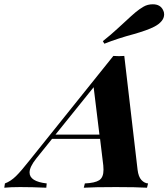

<svg xmlns="http://www.w3.org/2000/svg" viewBox="-111 -876 786 896"><path d="M580 -20 575 0Q524 -3 430 -3Q328 -3 280 0L285 -20Q332 -22 352 -35Q372 -48 372 -84Q372 -97 371 -104L356 -228H132L58 -136Q27 -97 27 -71Q27 -29 107 -20L105 0Q39 -3 -17 -3Q-61 -3 -91 0L-88 -20Q-61 -30 -36.5 -54Q-12 -78 28 -129L418 -615L444 -614L469 -615L531 -84Q535 -51 549 -36Q563 -21 580 -20ZM353 -248 326 -469 148 -248ZM474 -776Q505 -805 522.5 -819.5Q540 -834 559 -845Q578 -856 602 -856Q637 -856 650 -829Q655 -820 655 -809Q655 -792 643 -777.5Q631 -763 610 -752Q593 -743 567.5 -734Q542 -725 514 -717Q439 -697 376 -672L369 -684Q408 -715 438 -743Q468 -771 474 -776Z"/></svg>

Font: Playfair Display SC
Style: Bold Italic
Weight: 700
Italic angle: -14°
Designer: Claus Eggers Sørensen
Foundry: Claus Eggers Sørensen
Version: Version 1.200; ttfautohint (v1.6)